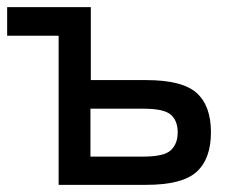

<svg xmlns="http://www.w3.org/2000/svg" viewBox="-20 -517 651 537"><path d="M144 0V-417H0V-497H234V-293H389Q490 -293 530 -257Q570 -221 570 -147Q570 -73 530 -36.5Q490 0 389 0ZM233 -79H381Q439 -79 458 -97Q477 -115 477 -147Q477 -179 458 -196Q439 -213 381 -213H233Z"/></svg>

Font: Zen Kaku Gothic Antique Medium
Style: Regular
Weight: 500
Designer: Yoshimichi Ohira
Foundry: Positype
Version: Version 1.002